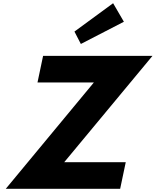

<svg xmlns="http://www.w3.org/2000/svg" viewBox="-20 -1172 966 1192"><path d="M442.2 -976 482 -899 749.1 -1037 682.2 -1152ZM926.5 -825H247.5L212.8 -660H562.8L16 0H726L760.7 -165H378.7Z"/></svg>

Font: Hussar
Style: BdOblTwo
Weight: 700
Foundry: Cannot Into Space Fonts
Version: Version 2.00